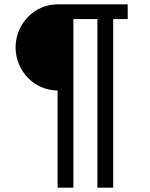

<svg xmlns="http://www.w3.org/2000/svg" viewBox="-20 -718 692 887"><path d="M246 -300V149H319V-630H430V149H503V-630H570V-698H246C138 -698 52 -607 52 -499C52 -391 138 -300 246 -300Z"/></svg>

Font: Braiins Sans
Style: Regular
Weight: 400
Designer: Mike Abbink, Paul van der Laan, Pieter van Rosmalen, Jiri Chlebus, Lubos Buracinsky
Foundry: Bold Monday, Sudetype
Version: Version 1.000;hotconv 1.0.109;makeotfexe 2.5.65596